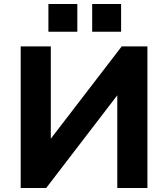

<svg xmlns="http://www.w3.org/2000/svg" viewBox="-20 -936 837 956"><path d="M83 0V-705H233V-235H225L586 -705H714V0H564V-472H572L210 0ZM439 -778V-916H583V-778ZM221 -778V-916H365V-778Z"/></svg>

Font: Nunito Sans 9pt ExtraBold
Style: Regular
Weight: 800
Version: Version 3.101;gftools[0.9.27]